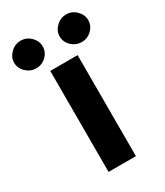

<svg xmlns="http://www.w3.org/2000/svg" viewBox="-227 -758 718 833"><g transform="rotate(-30 131.5 -342.0)"><path d="M-54 -615Q-54 -642 -32.5 -663Q-11 -684 18 -684Q47 -684 68 -663Q89 -642 89 -615Q89 -587 68 -566.5Q47 -546 18 -546Q-11 -546 -32.5 -566.5Q-54 -587 -54 -615ZM174 -615Q174 -642 195.5 -663Q217 -684 246 -684Q275 -684 296 -663Q317 -642 317 -615Q317 -587 296 -566.5Q275 -546 246 -546Q217 -546 195.5 -566.5Q174 -587 174 -615ZM64 0V-506H201V0Z"/></g></svg>

Font: LilGrotesk Bold
Style: Regular
Weight: 700
Designer: BSozoo
Foundry: BSozoo
Version: Version 1.001;PS 001.001;hotconv 1.0.70;makeotf.lib2.5.58329